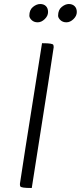

<svg xmlns="http://www.w3.org/2000/svg" viewBox="-20 -935 402 955"><path d="M133 0Q85 0 81 -8Q79 -12 79 -20Q79 -28 189 -720H194Q241 -720 245 -712Q247 -708 247 -700Q247 -692 138 0ZM126 -857Q126 -886 144 -900.5Q162 -915 180 -915Q198 -915 208.5 -904.5Q219 -894 219 -875Q219 -856 202.5 -840Q186 -824 167.5 -824Q149 -824 137.5 -835Q126 -846 126 -857ZM269 -857Q269 -886 287 -900.5Q305 -915 322.5 -915Q340 -915 351 -904.5Q362 -894 362 -875Q362 -856 345.5 -840Q329 -824 310.5 -824Q292 -824 280.5 -835Q269 -846 269 -857Z"/></svg>

Font: Economica
Style: Italic
Weight: 400
Designer: Vicente Lamonaca
Foundry: Vicente Lamonaca
Version: Version 1.100